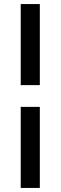

<svg xmlns="http://www.w3.org/2000/svg" viewBox="-20 -795 298 945"><path d="M176 -269V130H82V-269ZM176 -775V-376H82V-775Z"/></svg>

Font: Oxford Sans SemiBold
Style: Regular
Weight: 600
Designer: Matt McInerney, Pablo Impallari, Rodrigo Fuenzalida
Foundry: Matt McInerney, Pablo Impallari, Rodrigo Fuenzalida
Version: Version 3.000g; ttfautohint (v1.5) -l 8 -r 28 -G 28 -x 14 -D